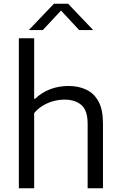

<svg xmlns="http://www.w3.org/2000/svg" viewBox="-20 -1014 649 1034"><path d="M81.5 0V-808H164V-482H169Q205 -516.5 251 -533.8Q297 -551 349 -551Q403 -551 445 -531Q487 -511 510.8 -467Q534.5 -423 534.5 -350V0H452V-346Q452 -420 418 -448.8Q384 -477.5 327 -477.5Q299 -477.5 269.8 -470Q240.5 -462.5 213 -446.5Q185.5 -430.5 164 -405V0ZM135 -852 270.5 -994H346.5L482 -852H406.5L298.5 -968H318.5L210.5 -852Z"/></svg>

Font: Encode Sans SemiExpanded
Style: Regular
Weight: 400
Width: 6
Designer: Multiple Designers
Foundry: Impallari Type
Version: Version 3.002